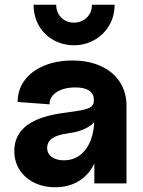

<svg xmlns="http://www.w3.org/2000/svg" viewBox="-20 -770 601 806"><path d="M40 -136Q40 -204 93.5 -244Q147 -284 255 -297Q309 -304 333.5 -310Q358 -316 366.5 -325.5Q375 -335 374 -354Q373 -378 353 -390.5Q333 -403 297 -403Q248 -403 218 -383.5Q188 -364 188 -332L54 -342Q54 -393 83 -432.5Q112 -472 164.5 -494Q217 -516 284 -516Q352 -516 403.5 -492.5Q455 -469 483 -426Q511 -383 511 -326V0H376V-141L396 -180Q396 -122 373 -77.5Q350 -33 308.5 -8.5Q267 16 212 16Q162 16 123 -3.5Q84 -23 62 -57.5Q40 -92 40 -136ZM376 -273V-318L391 -298Q391 -264 356 -240.5Q321 -217 264 -210Q220 -204 199 -189Q178 -174 178 -149Q178 -125 197.5 -111Q217 -97 248 -97Q287 -97 316 -119Q345 -141 360.5 -180.5Q376 -220 376 -273ZM121 -750H216Q216 -717 237.5 -696Q259 -675 290.5 -675Q322 -675 344 -696Q366 -717 366 -750H461Q461 -701 438 -662.5Q415 -624 376 -602Q336.9 -580 290.5 -580Q244.1 -580 205 -601.5Q166 -623 143.5 -662Q121 -701 121 -750Z"/></svg>

Font: Uncut Sans Variable
Style: Regular
Weight: 400
Designer: Kasper Nordkvist
Foundry: UNCUT.wtf
Version: Version 1.303;Glyphs 3.1.2 (3151)